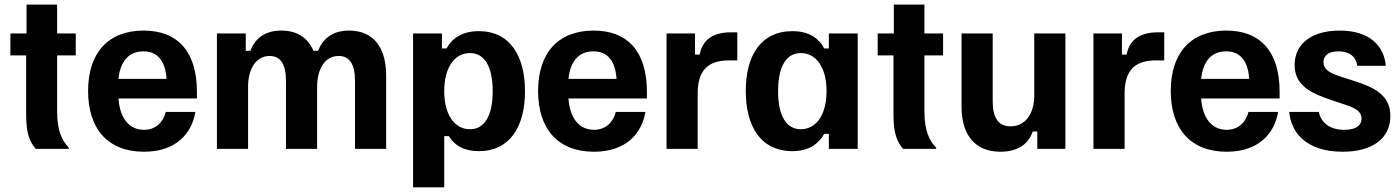

<svg xmlns="http://www.w3.org/2000/svg" viewBox="-20 -645 6065 832"><path d="M135 0H278.3V-5C250 -35 227.5 -75 227.5 -163.3V-405H308.3V-500H227.5V-625H95V-500H25V-405H93.3V-149.2C93.3 -65 109.2 -30 135 0Z M604.2 12.5C744.2 12.5 811.7 -68.3 826.7 -160H698.3C688.3 -118.3 656.7 -82.5 604.2 -82.5C538.3 -82.5 499.2 -134.2 493.3 -218.3H833.3V-246.7C833.3 -420.8 750.8 -512.5 602.5 -512.5C446.7 -512.5 361.7 -413.3 361.7 -250.8C361.7 -88.3 445.8 12.5 604.2 12.5ZM493.3 -303.3C501.7 -383.3 540.8 -422.5 601.7 -422.5C664.2 -422.5 696.7 -379.2 701.7 -303.3Z M920 0H1055V-270C1055 -344.2 1088.3 -402.5 1148.3 -402.5C1198.3 -402.5 1219.2 -362.5 1219.2 -295V0H1354.2V-270C1354.2 -344.2 1386.7 -402.5 1447.5 -402.5C1497.5 -402.5 1518.3 -362.5 1518.3 -295V0H1653.3V-317.5C1653.3 -437.5 1600 -512.5 1492.5 -512.5C1418.3 -512.5 1378.3 -475 1358.3 -425H1338.3C1314.2 -480.8 1268.3 -512.5 1199.2 -512.5C1121.7 -512.5 1083.3 -472.5 1065 -425H1045V-500H920Z M1770 166.7H1905V-55H1925C1949.2 -15 1990 10 2055 10C2188.3 10 2255 -95 2255 -249.2C2255 -400 2191.7 -510 2055 -510C1980.8 -510 1938.3 -477.5 1915 -435H1895V-500H1770ZM2016.7 -85C1949.2 -85 1905 -148.3 1905 -250C1905 -351.7 1949.2 -415 2016.7 -415C2077.5 -415 2115 -360 2115 -250C2115 -140 2077.5 -85 2016.7 -85Z M2554.2 12.5C2694.2 12.5 2761.7 -68.3 2776.7 -160H2648.3C2638.3 -118.3 2606.7 -82.5 2554.2 -82.5C2488.3 -82.5 2449.2 -134.2 2443.3 -218.3H2783.3V-246.7C2783.3 -420.8 2700.8 -512.5 2552.5 -512.5C2396.7 -512.5 2311.7 -413.3 2311.7 -250.8C2311.7 -88.3 2395.8 12.5 2554.2 12.5ZM2443.3 -303.3C2451.7 -383.3 2490.8 -422.5 2551.7 -422.5C2614.2 -422.5 2646.7 -379.2 2651.7 -303.3Z M2868.3 0H3003.3V-240C3003.3 -335 3043.3 -383.3 3138.3 -383.3H3175V-505H3148.3C3053.3 -505 3021.7 -458.3 3011.7 -408.3H2991.7V-500H2868.3Z M3415 10C3485 10 3528.3 -22.5 3551.7 -65H3571.7V0H3696.7V-500H3571.7V-435H3551.7C3528.3 -480 3484.2 -510 3414.2 -510C3277.5 -510 3211.7 -405 3211.7 -250.8C3211.7 -100 3274.2 10 3415 10ZM3450 -85C3389.2 -85 3351.7 -140 3351.7 -250C3351.7 -360 3389.2 -415 3450 -415C3517.5 -415 3561.7 -351.7 3561.7 -250C3561.7 -148.3 3517.5 -85 3450 -85Z M3893.3 0H4036.7V-5C4008.3 -35 3985.8 -75 3985.8 -163.3V-405H4066.7V-500H3985.8V-625H3853.3V-500H3783.3V-405H3851.7V-149.2C3851.7 -65 3867.5 -30 3893.3 0Z M4315 12.5C4395.8 12.5 4438.3 -25 4455 -75H4475V0H4596.7V-500H4461.7V-230C4461.7 -155 4425 -97.5 4359.2 -97.5C4305 -97.5 4281.7 -136.7 4281.7 -205V-500H4146.7V-182.5C4146.7 -62.5 4203.3 12.5 4315 12.5Z M4718.3 0H4853.3V-240C4853.3 -335 4893.3 -383.3 4988.3 -383.3H5025V-505H4998.3C4903.3 -505 4871.7 -458.3 4861.7 -408.3H4841.7V-500H4718.3Z M5295.8 12.5C5435.8 12.5 5503.3 -68.3 5518.3 -160H5390C5380 -118.3 5348.3 -82.5 5295.8 -82.5C5230 -82.5 5190.8 -134.2 5185 -218.3H5525V-246.7C5525 -420.8 5442.5 -512.5 5294.2 -512.5C5138.3 -512.5 5053.3 -413.3 5053.3 -250.8C5053.3 -88.3 5137.5 12.5 5295.8 12.5ZM5185 -303.3C5193.3 -383.3 5232.5 -422.5 5293.3 -422.5C5355.8 -422.5 5388.3 -379.2 5393.3 -303.3Z M5798.3 12.5C5932.5 12.5 6005 -49.2 6005 -142.5C6005 -234.2 5932.5 -267.5 5845.8 -295L5785.8 -314.2C5737.5 -330 5715 -346.7 5715 -375.8C5715 -404.2 5736.7 -422.5 5780 -422.5C5827.5 -422.5 5855.8 -400 5861.7 -360H5985C5978.3 -442.5 5919.2 -512.5 5785 -512.5C5660.8 -512.5 5590 -452.5 5590 -363.3C5590 -273.3 5663.3 -240 5750.8 -210.8L5810.8 -190.8C5859.2 -175 5880 -158.3 5880 -131.7C5880 -102.5 5858.3 -82.5 5805 -82.5C5740 -82.5 5703.3 -115.8 5695 -160H5566.7C5573.3 -79.2 5631.7 12.5 5798.3 12.5Z"/></svg>

Font: Familjen Grotesk GF
Style: Bold
Weight: 700
Designer: Anders Wikstroem, Jonas Baeckman, Matilda Gysing, Kristian Moeller
Foundry: Familjen STHLM AB
Version: Version 2.000; Beta; Release 4; Build 6